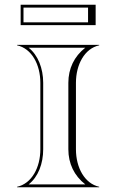

<svg xmlns="http://www.w3.org/2000/svg" viewBox="-20 -789 490 809"><path d="M383 -683V-769H67V-683ZM351 -695H79V-757H351ZM162 -160V-440C162 -500.8 140.1 -557 100.6 -588H339.4C292.4 -551.2 268 -499.9 268 -440V-160C268 -100.1 292.4 -48.8 339.4 -12H100.6C141.2 -43.8 162 -99.7 162 -160ZM150 -160C150 -82.9 113.7 -15.5 52 -2V0H398V-2C336.3 -15.5 300 -82.9 300 -160V-440C300 -517.1 336.3 -584.5 398 -598V-600H52V-598C113.7 -584.5 150 -517.1 150 -440Z"/></svg>

Font: Sortefax
Style: Medium
Weight: 500
Designer: gluk
Foundry: gluk
Version: Version 0.261